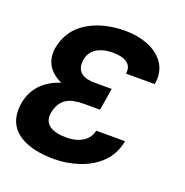

<svg xmlns="http://www.w3.org/2000/svg" viewBox="-131 -840 932 969"><g transform="rotate(20 335.5 -356.0)"><path d="M261.4 9.9Q147.4 9.9 80.6 -30.2Q7.8 -73.9 7.8 -160.9Q7.8 -198.5 20.6 -235.4Q33.4 -272.4 61.4 -302.6Q100.5 -343.8 164.8 -364.7Q144.2 -373.6 127.5 -386.2Q110.8 -398.8 98.9 -414.8Q87 -430.8 80.6 -450.1Q74.2 -469.5 74.2 -491.8Q74.2 -504.6 76.3 -518.5Q94.5 -617.9 177.2 -669.7Q260.7 -721.6 382.1 -721.6Q413.7 -721.6 443.2 -716.4Q472.7 -711.3 498.6 -701.3Q524.5 -691.4 545.8 -676.7Q567.1 -661.9 582.4 -643.1Q597.7 -624.3 605.8 -601.2Q614 -578.1 613.6 -551.5Q613.6 -543.7 612.9 -535.7Q612.2 -527.7 610.8 -519.5H456.3Q457.4 -526.3 457.4 -533Q457.4 -549.7 450.1 -561.8Q442.8 -573.9 430 -581.5Q417.3 -589.1 399.9 -592.9Q382.5 -596.6 361.9 -596.6Q321 -596.6 293.3 -585.9Q265.6 -575.3 250.7 -557.2Q228.7 -530.9 228.7 -493.3Q228.7 -422.2 326 -422.2H414.8L408.4 -383.5H408.7L395.2 -303.6H306.5Q278.1 -303.6 254.8 -298.8Q231.5 -294 214 -282.3Q196.4 -270.6 184.7 -251.1Q172.9 -231.5 167.6 -202.4Q166.5 -194.2 166.5 -187.5Q166.5 -168.7 174.5 -154.8Q182.5 -141 197.4 -131.7Q212.4 -122.5 233.8 -118.1Q255.3 -113.6 282 -113.6Q311.1 -113.6 334 -120Q356.9 -126.4 373.4 -137.6Q389.9 -148.8 400 -164.2Q410.2 -179.7 413.4 -197.4H568.5Q555 -125.4 507.8 -79.2Q460.9 -33.7 394.2 -11.7Q328.8 9.9 261.4 9.9Z"/></g></svg>

Font: Linik Sans
Style: Bold Italic
Weight: 700
Italic angle: 9°
Designer: Fonts by Rasmus Andersson / Changes by Cristiano Sobral with parts from Marc Monis
Foundry: rsms
Version: Version 3.020; ttfautohint (v1.6)